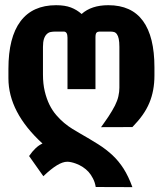

<svg xmlns="http://www.w3.org/2000/svg" viewBox="-20 -541 642 757"><path d="M357.4 196.3Q354.5 177.7 346.4 162.4Q338.4 147 329.1 136.7Q319.3 126 306.6 117.7Q293.9 109.4 279.3 104Q259.3 96.7 245.1 96.7Q227.5 96.7 204.6 110.6Q181.6 124.5 150.9 153.8L94.7 74.2Q107.4 55.7 120.4 43.5Q133.3 31.2 147.5 24.9Q13.2 -98.1 13.2 -232.4V-269.5Q13.2 -393.6 60.8 -457Q108.4 -520.5 201.2 -520.5Q235.8 -520.5 259.5 -511.5Q283.2 -502.4 301.8 -485.8Q340.3 -520.5 407.2 -520.5Q498.5 -520.5 543.7 -458.5Q588.9 -396.5 588.9 -275.4V-243.2Q588.9 -183.1 568.8 -135.3Q558.6 -110.8 542.2 -87.6Q525.9 -64.5 502 -40L378.4 -39.6Q384.8 -48.8 392.6 -59.6Q400.4 -70.3 407.7 -81.5Q415 -92.8 421.6 -103.8Q428.2 -114.7 433.1 -124.5Q442.9 -144 446.8 -161.6Q450.7 -179.2 450.7 -194.8V-356Q450.7 -375.5 448.2 -387.5Q445.8 -399.4 440.9 -406.2Q436 -413.1 429.4 -414.8Q422.9 -416.5 414.6 -416.5H372.1Q365.2 -416.5 360.8 -412.4Q356.4 -408.2 356.4 -393.6V-189.5H246.1V-392.6Q246.1 -416.5 231.4 -416.5H199.2Q188.5 -416.5 179.7 -414.8Q170.9 -413.1 164.1 -406.2Q157.2 -399.4 153.3 -387.5Q149.4 -375.5 149.4 -356V-247.1Q149.4 -210.4 156.5 -180.9Q163.6 -151.4 175 -128.2Q186.5 -105 201.7 -87.4Q216.8 -69.8 232.9 -56.4Q249 -43 264.9 -33.2Q280.8 -23.4 294.4 -15.6Q335.4 7.8 367.2 27.8Q398.9 47.9 423.6 71Q448.2 94.2 467.3 124Q486.3 153.8 502 196.8Z"/></svg>

Font: Hack
Style: Bold
Weight: 700
Monospace: yes
Designer: Christopher Simpkins
Foundry: Christopher Simpkins
Version: Version 2.017